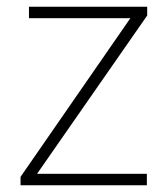

<svg xmlns="http://www.w3.org/2000/svg" viewBox="-20 -550 499 570"><path d="M416 0H41V-25L367 -496H66V-530H417V-504L90 -34H416Z"/></svg>

Font: Noto Sans Gujarati ExtraLight
Style: Regular
Weight: 200
Designer: Jelle Bosma - Monotype Design Team, Universal Thirst
Foundry: Monotype Imaging Inc.
Version: Version 2.106; ttfautohint (v1.8.4.7-5d5b)